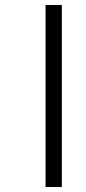

<svg xmlns="http://www.w3.org/2000/svg" viewBox="-20 -682 343 767"><path d="M162 -662V65H227V-662Z"/></svg>

Font: Noto Serif Sinhala Condensed Medium
Style: Regular
Weight: 500
Width: 3
Designer: Jelle Bosma - Monotype Design Team
Foundry: Monotype Imaging Inc.
Version: Version 2.007